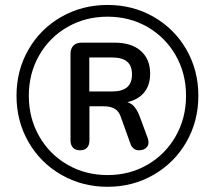

<svg xmlns="http://www.w3.org/2000/svg" viewBox="-20 -734 855 764"><path d="M45.7 -353Q45.7 -454 93.2 -536.6Q140.7 -619.3 223.9 -666.8Q307 -714.3 408 -714.3Q509 -714.3 591.6 -666.8Q674.3 -619.3 721.8 -536.6Q769.3 -454 769.3 -353Q769.3 -252 721.8 -169.2Q674.3 -86.4 591.4 -38.6Q508.6 9.3 408 9.3Q307 9.3 223.9 -38.6Q140.7 -86.4 93.2 -169.2Q45.7 -252 45.7 -353ZM720.3 -353Q720.3 -441.5 679.4 -513.3Q638.5 -585.1 567.3 -626.4Q496.1 -667.6 408 -667.6Q319.9 -667.6 248.2 -626.4Q176.5 -585.1 135.6 -513.3Q94.7 -441.5 94.7 -353Q94.7 -264.5 135.6 -192.4Q176.5 -120.3 248.2 -78.8Q319.9 -37.4 408 -37.4Q496.1 -37.4 567.3 -78.8Q638.5 -120.3 679.4 -192.4Q720.3 -264.5 720.3 -353ZM260.5 -175.5V-519.2Q260.5 -540.6 272 -552.4Q283.5 -564.3 305.5 -564.3H435.6Q503.1 -564.3 540.3 -531.4Q577.5 -498.5 577.5 -441.1Q577.5 -384.1 541.1 -353.3Q504.6 -322.5 438.4 -322.5L453.3 -332.7Q485.2 -332.7 504.2 -319Q523.3 -305.2 536.5 -269.1L567.9 -184.2Q575.4 -162.1 564.7 -149.1Q554.1 -136 533.1 -136Q519.4 -136 510.7 -143.8Q501.9 -151.5 497.7 -165.8L460.1 -270.4Q452.2 -292.6 435.3 -301.8Q418.4 -311.1 392.3 -311.1H321.8L335.9 -321.3V-175.5Q335.9 -156.4 326.2 -146.2Q316.5 -136 298.4 -136Q280.2 -136 270.4 -146.4Q260.5 -156.8 260.5 -175.5ZM505.2 -438Q505.2 -472.5 485.6 -488.9Q466 -505.3 425.6 -505.3H335.3V-370H425.6Q465.6 -370 485.4 -386.6Q505.2 -403.1 505.2 -438Z"/></svg>

Font: SN Pro Thin
Style: Regular
Weight: 200
Designer: Tobias Whetton
Foundry: Supernotes
Version: Version 1.003;Glyphs 3.3 (3324)